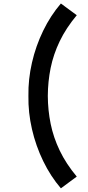

<svg xmlns="http://www.w3.org/2000/svg" viewBox="-20 -870 493 1081"><path d="M412.2 124.2 322.8 190.3Q264.7 122.5 223.1 36.8Q181.6 -48.8 160 -142.8Q138.3 -236.8 140 -330Q138.3 -423.2 160 -517.4Q181.6 -611.6 223.1 -697Q264.7 -782.5 322.8 -850.3L412.2 -784.3Q351.8 -711.9 316.2 -637.9Q280.7 -563.9 265.1 -487.2Q249.6 -410.5 249.2 -330Q249.6 -249.8 265.2 -172.9Q280.8 -96 316.4 -21.9Q352 52.2 412.2 124.2Z"/></svg>

Font: Manrope Variable Light
Style: Regular
Weight: 200
Designer: Mikhail Sharanda
Foundry: Mikhail Sharanda
Version: Version 4.505